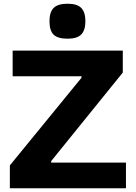

<svg xmlns="http://www.w3.org/2000/svg" viewBox="-20 -1012 729 1032"><path d="M343 -804Q291 -804 268.5 -825.5Q246 -847 246 -898Q246 -947 268.5 -969.5Q291 -992 343 -992Q395 -992 417 -969Q439 -946 439 -898Q439 -850 417 -827Q395 -804 343 -804ZM33 -123 418 -594V-602H48V-740H640V-622L255 -146V-138H657V0H33Z"/></svg>

Font: Encode Sans Wide
Style: Bold
Weight: 700
Designer: Pablo Impallari, Andres Torresi
Foundry: Pablo Impallari, Andres Torresi
Version: Version 1.000; ttfautohint (v1.00) -l 8 -r 50 -G 200 -x 14 -